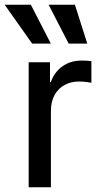

<svg xmlns="http://www.w3.org/2000/svg" viewBox="-55 -793 428 813"><path d="M66.4 0V-529.3H156.7V-445.3H160.2Q174.8 -487.3 209 -512Q243.2 -536.6 292 -536.6Q302.7 -536.6 314.2 -535.9Q325.7 -535.2 332 -534.2V-442.4Q326.7 -443.8 311.5 -445.8Q296.4 -447.8 278.8 -447.8Q245.6 -447.8 218.8 -433.3Q191.9 -418.9 176.3 -391.1Q160.6 -363.3 160.6 -322.8V0ZM81.1 -608.4 -35.2 -772.9H75.7L160.2 -608.4ZM235.8 -608.4 150.9 -772.9H262.2L314.5 -608.4Z"/></svg>

Font: Inter Cardless Tabular
Style: Regular
Weight: 400
Designer: Rasmus Andersson
Foundry: rsms
Version: Version 4.000;git-4fc901f